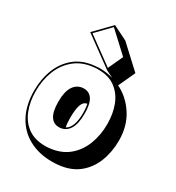

<svg xmlns="http://www.w3.org/2000/svg" viewBox="-209 -962 1056 1152"><g transform="rotate(30 318.5 -386.5)"><path d="M444 -532Q519 -495 566.5 -421Q614 -347 614 -247Q614 -168 587.5 -100.5Q561 -33 507 10Q453 53 370 61Q360 62 349.5 62.5Q339 63 328 63Q238 63 169 26Q100 -11 61.5 -82.5Q23 -154 23 -255Q23 -334 49.5 -401.5Q76 -469 130.5 -513Q185 -557 268 -564Q276 -565 284.5 -565.5Q293 -566 300 -566Q324 -566 346.5 -562.5Q369 -559 391 -553L342 -577L139 -725L247 -836L347 -786L497 -647ZM247 -822 154 -726 338 -592 385 -694ZM269 1Q349 -6 401 -48Q453 -90 478.5 -155.5Q504 -221 504 -297Q504 -370 481.5 -428Q459 -486 412.5 -520.5Q366 -555 294 -555Q288 -555 282 -555Q276 -555 269 -554Q189 -547 136.5 -504.5Q84 -462 58.5 -397Q33 -332 33 -255Q33 -183 56 -124.5Q79 -66 126 -32Q173 2 244 2Q250 2 256 2Q262 2 269 1ZM260 -137Q223 -137 202.5 -169Q182 -201 182 -268Q182 -338 205 -373.5Q228 -409 269 -413H278Q315 -413 335 -381.5Q355 -350 355 -284Q355 -214 332.5 -177.5Q310 -141 269 -137ZM298 -156Q345 -182 345 -284Q345 -319 339 -344Q313 -340 302.5 -308.5Q292 -277 292 -218Q292 -182 298 -156Z"/></g></svg>

Font: Rampart One
Style: Regular
Weight: 400
Designer: Fontworks Inc.
Foundry: Fontworks Inc.
Version: Version 1.100